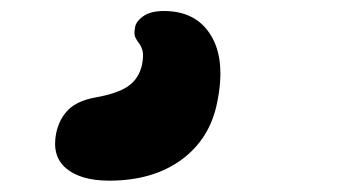

<svg xmlns="http://www.w3.org/2000/svg" viewBox="-20 -79 645 342"><path d="M174.4 242.8Q124.4 242.8 98.2 221.2Q72 199.6 80 158.4Q85.4 132.8 101.6 116.6Q117.8 100.4 150 94.6Q190.4 87.4 209 74Q227.6 60.6 233 36.2Q236.2 19.6 233.8 11.2Q231.4 2.8 227.5 -2.1Q223.6 -7 221 -12.6Q218.4 -18.2 220.4 -29Q221.4 -40 234.6 -49.7Q247.8 -59.4 272 -59.4Q329.4 -59.4 355.9 -15.7Q382.4 28 366.8 103.6Q354 168.4 303.1 205.6Q252.2 242.8 174.4 242.8Z"/></svg>

Font: Shantell Sans Light
Style: Italic
Weight: 300
Italic angle: -11°
Designer: Stephen Nixon, Anya Danilova, Shantell Martin
Foundry: Arrow Type
Version: Version 1.008;[ac192a2d6]